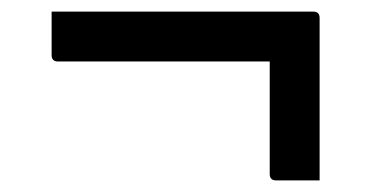

<svg xmlns="http://www.w3.org/2000/svg" viewBox="-20 -451 640 331"><path d="M69 -431H520Q531 -431 531 -420V-140H456Q445 -140 445 -151V-345H80Q69 -345 69 -356Z"/></svg>

Font: Recursive Mn Lnr St
Style: Regular
Weight: 400
Monospace: yes
Version: Version 1.079;hotconv 1.0.112;makeotfexe 2.5.65598; ttfautoh